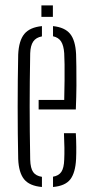

<svg xmlns="http://www.w3.org/2000/svg" viewBox="-20 -704 352 728"><path d="M49 -101.5Q48 -148 47.5 -198Q47 -248 47 -299.2Q47 -350.5 47.5 -400.5Q48 -450.5 49 -497.5Q51.5 -550 72.2 -575.2Q93 -600.5 139 -605V-566Q116.5 -562 106 -546.5Q95.5 -531 94.5 -502Q93.5 -444 93 -395.5Q92.5 -347 92.5 -301Q92.5 -255 93 -206Q93.5 -157 94.5 -98.5Q95.5 -66 105.8 -51.5Q116 -37 139 -33.5V5Q92 1 71.5 -24.2Q51 -49.5 49 -101.5ZM181 5V-34Q202.5 -37.5 212.5 -52.2Q222.5 -67 223.5 -98.5Q224.5 -119 224.2 -143.8Q224 -168.5 222.5 -199H267.5Q269 -172.5 269.2 -147.5Q269.5 -122.5 268.5 -101.5Q266 -49.5 246.8 -24.2Q227.5 1 181 5ZM126.5 -289V-325H223.5Q224.5 -364.5 224.8 -399Q225 -433.5 224.8 -460Q224.5 -486.5 223.5 -502Q221.5 -531 211.8 -546.5Q202 -562 181 -566.5V-605Q225.5 -600.5 245.8 -575.8Q266 -551 268.5 -498.5Q269 -482.5 269.5 -452Q270 -421.5 269.8 -380.2Q269.5 -339 267.5 -289ZM137 -640V-683.5H180.5V-640Z"/></svg>

Font: Big Shoulders Stencil Display Thin Light
Style: Regular
Weight: 300
Version: Version 2.001